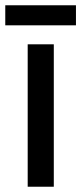

<svg xmlns="http://www.w3.org/2000/svg" viewBox="-36 -708 308 728"><path d="M252 -688H-16V-612H252ZM168 0V-540H69V0Z"/></svg>

Font: Noto Sans Kannada Condensed Medium
Style: Regular
Weight: 500
Width: 3
Designer: Jelle Bosma - Monotype Design Team
Foundry: Monotype Imaging Inc.
Version: Version 2.005